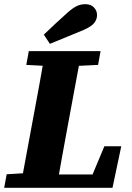

<svg xmlns="http://www.w3.org/2000/svg" viewBox="-30 -900 633 920"><path d="M-10 0 2 -65 135 -73H151L145 0ZM67 0 133 -356Q147 -430 160.5 -505Q174 -580 187 -655H361L295 -299Q281 -224 267.5 -149Q254 -74 241 0ZM96 -589 108 -655H452L440 -589L294 -582H231ZM176 0 182 -64H486L393 -15L470 -199H551L509 0ZM180 -734Q208 -761 236 -787Q264 -813 293 -839Q319 -862 338 -871Q357 -880 379 -880Q405 -880 420 -864.5Q435 -849 435 -828Q435 -807 421.5 -790Q408 -773 372 -757Q332 -740 291 -723.5Q250 -707 209 -690Z"/></svg>

Font: Source Serif 4 ExtraBold
Style: Italic
Weight: 800
Italic angle: -12°
Designer: Frank Grießhammer
Foundry: Adobe Systems Incorporated
Version: Version 4.004;hotconv 1.0.116;makeotfexe 2.5.65601